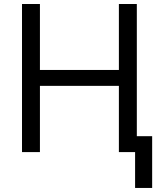

<svg xmlns="http://www.w3.org/2000/svg" viewBox="-20 -747 807 943"><path d="M88.1 0H176.1V-325.3H563.9V0H643.5V176.1H727.3V-78.1H652V-727.3H563.9V-403.4H176.1V-727.3H88.1Z"/></svg>

Font: Karasuma Gothic
Style: Regular
Weight: 400
Designer: Rasmus Andersson, Ryoko Nishizuka
Foundry: Genbu
Version: Version 1.00